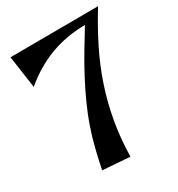

<svg xmlns="http://www.w3.org/2000/svg" viewBox="-171 -810 867 936"><g transform="rotate(-30 263.0 -342.0)"><path d="M520 -699.2Q467.3 -613.8 425.3 -529.5Q383.3 -445.3 354 -358.2Q324.7 -271 308.3 -178.7Q292 -86.4 290 15.1L137.2 3.9Q148.4 -51.8 161.9 -106.2Q175.3 -160.6 193.8 -213.9Q213.9 -272 239.5 -328.1Q265.1 -384.3 294.2 -439Q323.2 -493.7 355 -546.6Q386.7 -599.6 418.9 -651.9Q313 -650.9 222.7 -616.9Q132.3 -583 51.8 -515.1L25.9 -696.8Z"/></g></svg>

Font: Original Surfer
Style: Regular
Weight: 400
Designer: Astigmatic (AOETI)
Foundry: Astigmatic (AOETI)
Version: Version 1.001